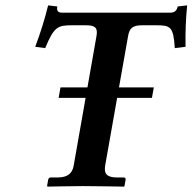

<svg xmlns="http://www.w3.org/2000/svg" viewBox="-20 -693 716 714"><path d="M198 -329H298.3L254 -77C249 -49 233 -33 193 -33H168C164 -33 160 -30 159 -24L155 -1L157 1C157 1 255 -1 289 -1C327 -1 441 1 441 1L443 -1L447 -24C448 -30 445 -33 441 -33H416C378 -33 366 -46 371 -77L415.6 -329H545L552 -368H422.5L456 -557C461 -590 475 -599 509 -599H561C614 -599 625 -594 630 -514L670 -519C669 -572 671 -624 676 -673L641 -669C639 -663 636 -646 615 -646H209C189 -646 192 -663 193 -669L159 -673C147 -624 131 -572 111 -519L148 -514C181 -594 195 -599 248 -599H299C334 -599 344 -590 339 -560L305.2 -368H205Z"/></svg>

Font: Linux Libertine O
Style: Bold Italic
Weight: 700
Italic angle: -11.5°
Designer: Philipp H. Poll
Foundry: Philipp H. Poll
Version: Version 4.1.0